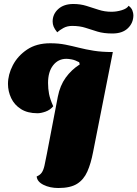

<svg xmlns="http://www.w3.org/2000/svg" viewBox="-20 -921 689 963"><path d="M273 22Q230 22 198 6Q166 -10 164 -36Q181 -43 189.5 -55.5Q198 -68 203 -90Q208 -112 215 -149L270 -436Q281 -492 309.5 -531.5Q338 -571 380 -598L377 -609Q356 -620 339.5 -623Q323 -626 313 -626Q272 -626 246.5 -593.5Q221 -561 221 -505Q221 -476 226 -450Q231 -424 247 -388Q231 -369 208 -361Q185 -353 168 -353Q118 -353 85 -374Q52 -395 36 -429Q20 -463 20 -500Q20 -547 44.5 -594Q69 -641 116 -672.5Q163 -704 232 -704Q274 -704 308.5 -697Q343 -690 376.5 -681.5Q410 -673 450.5 -666.5Q491 -660 546 -660L447 -159Q436 -101 418 -60.5Q400 -20 366.5 1Q333 22 273 22ZM544 -753Q500 -753 469 -762.5Q438 -772 409 -781.5Q380 -791 342 -791Q317 -791 298 -780.5Q279 -770 267 -759Q254 -775 249 -787.5Q244 -800 244 -813Q244 -850 272 -875.5Q300 -901 348 -901Q383 -901 413.5 -891.5Q444 -882 474.5 -872Q505 -862 539 -862Q565 -862 591 -870Q617 -878 625 -892Q639 -882 644 -868.5Q649 -855 649 -845Q649 -806 621.5 -779.5Q594 -753 544 -753Z"/></svg>

Font: Sansita Swashed Black
Style: Regular
Weight: 900
Designer: Pablo Cosgaya
Foundry: Omnibus-Type
Version: Version 1.003; ttfautohint (v1.8.3)